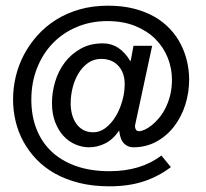

<svg xmlns="http://www.w3.org/2000/svg" viewBox="-20 -592 732 682"><path d="M586.9 1.5Q544.4 34.2 491.2 52Q438 69.8 368.7 69.8Q310.1 69.8 262 57.9Q213.9 45.9 175.8 24.7Q137.7 3.4 109.6 -25.9Q81.5 -55.2 63 -89.4Q44.4 -123.5 35.4 -161.6Q26.4 -199.7 26.4 -238.8Q26.4 -279.8 36.1 -320.6Q45.9 -361.3 65.4 -398.2Q85 -435.1 113.5 -466.8Q142.1 -498.5 179.4 -522Q216.8 -545.4 262.9 -558.6Q309.1 -571.8 363.8 -571.8Q414.6 -571.8 455.6 -561.3Q496.6 -550.8 528.6 -532.5Q560.5 -514.2 584 -489Q607.4 -463.9 622.3 -434.6Q637.2 -405.3 644.5 -373.3Q651.9 -341.3 651.9 -309.1Q651.9 -263.2 638.2 -220Q624.5 -176.8 598.6 -143.1Q572.8 -109.4 535.9 -89.1Q499 -68.8 453.1 -68.8Q434.1 -68.8 420.4 -82.5Q406.7 -96.2 403.3 -128.4Q381.3 -96.2 353.5 -82.5Q325.7 -68.8 296.4 -68.8Q271.5 -68.8 247.6 -79.1Q223.6 -89.4 205.3 -109.4Q187 -129.4 175.8 -158.7Q164.6 -188 164.6 -226.1Q164.6 -263.7 175.8 -301.5Q187 -339.4 209.7 -369.6Q232.4 -399.9 266.4 -418.9Q300.3 -438 345.7 -438Q405.8 -438 443.4 -374Q443.8 -375.5 444.6 -378.2Q445.3 -380.9 446.3 -386.7Q447.3 -392.6 449.2 -402.6Q451.2 -412.6 454.1 -429.2H520.5Q505.4 -358.9 494.9 -310.5Q484.4 -262.2 477.8 -230.7Q471.2 -199.2 467.3 -181.9Q463.4 -164.6 461.7 -156.2Q460 -147.9 459.7 -146.2Q459.5 -144.5 459.5 -144Q459.5 -136.7 462.9 -131.3Q466.3 -126 473.6 -126Q481.9 -126 493.9 -131.3Q505.9 -136.7 518.8 -147Q531.7 -157.2 544.7 -172.6Q557.6 -188 567.9 -208.3Q578.1 -228.5 584.5 -253.7Q590.8 -278.8 590.8 -308.6Q590.8 -349.1 575.9 -386.7Q561 -424.3 532 -453.4Q502.9 -482.4 460 -499.8Q417 -517.1 361.3 -517.1Q302.7 -517.1 253.2 -496.3Q203.6 -475.6 167.7 -438.5Q131.8 -401.4 111.6 -350.1Q91.3 -298.8 91.3 -237.8Q91.3 -180.7 109.6 -133.8Q127.9 -86.9 163.1 -53.7Q198.2 -20.5 250 -2.2Q301.8 16.1 368.7 16.1Q480.5 16.1 553.2 -39.6ZM422.9 -293Q422.9 -334 400.1 -358.4Q377.4 -382.8 339.4 -382.8Q313 -382.8 292.7 -368.4Q272.5 -354 258.8 -331.3Q245.1 -308.6 238 -280.5Q231 -252.4 231 -225.1Q231 -204.6 235.8 -186Q240.7 -167.5 250.7 -153.1Q260.7 -138.7 275.9 -130.4Q291 -122.1 311.5 -122.1Q335 -122.1 355.2 -137.7Q375.5 -153.3 390.4 -177.7Q405.3 -202.1 414.1 -232.7Q422.9 -263.2 422.9 -293Z"/></svg>

Font: Rokkitt
Style: Regular
Weight: 400
Version: Version 1.2; ttfautohint (v1.5) -l 7 -r 28 -G 50 -x 13 -D la